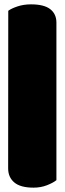

<svg xmlns="http://www.w3.org/2000/svg" viewBox="-20 -760 294 874"><path d="M132.8 94.2Q165.5 94.2 193.6 83.3Q221.7 72.3 236.8 60.1Q236.8 -657.2 236.8 -657.2Q236.8 -696.3 208.7 -718.3Q180.7 -740.2 121.1 -740.2Q87.9 -740.2 60.1 -731Q32.2 -721.7 17.6 -710.9L17.1 6.3Q17.1 46.9 45.2 70.6Q73.2 94.2 132.8 94.2Z"/></svg>

Font: Friends & Family
Style: Regular
Weight: 400
Designer: Sarang Kulkarni, Maithili Shingre, Noopur Datye
Foundry: Ek Type
Version: Version 1.000;hotconv 1.0.117;makeotfexe 2.5.65602